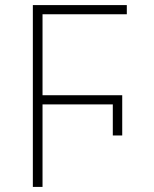

<svg xmlns="http://www.w3.org/2000/svg" viewBox="-20 -734 603 754"><path d="M109 0H147V-324H423V-202H460V-360H147V-678H478V-714H109Z"/></svg>

Font: Noto Sans Mono SemiCondensed ExtraLight
Style: Regular
Weight: 200
Width: 4
Designer: Monotype Design Team
Foundry: Monotype Imaging Inc.
Version: Version 2.014